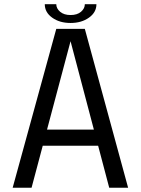

<svg xmlns="http://www.w3.org/2000/svg" viewBox="-20 -874 656 894"><path d="M39 0 242 -739.5H375L576.5 0H488.5L308 -684H309L127 0ZM144 -195.5V-270.5H473V-195.5ZM188.5 -854.5H242Q242 -834.5 260 -819.2Q278 -804 308.5 -804Q339.5 -804 357.2 -819.2Q375 -834.5 375 -854.5H429Q429 -816.5 394.2 -791.8Q359.5 -767 308.5 -767Q257.5 -767 223 -791.8Q188.5 -816.5 188.5 -854.5Z"/></svg>

Font: Epilogue
Style: Regular
Weight: 400
Designer: Tyler Finck
Foundry: Etcetera Type Co
Version: Version 2.112